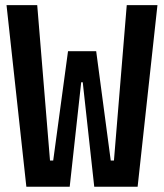

<svg xmlns="http://www.w3.org/2000/svg" viewBox="-20 -713 626 733"><path d="M80.6 0 4.9 -693.4H122.1L170.9 -100.1H183.1L239.7 -517.6H347.2L402.8 -100.1H415L463.9 -693.4H581.1L505.4 0H339.8L295.9 -398.9H290L246.1 0Z"/></svg>

Font: Cascadia Mono NF SemiBold
Style: Regular
Weight: 600
Monospace: yes
Designer: Aaron Bell
Foundry: Saja Typeworks
Version: Version 2404.023; ttfautohint (v1.8.4)